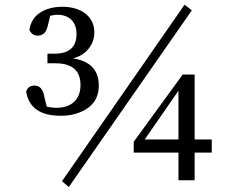

<svg xmlns="http://www.w3.org/2000/svg" viewBox="-20 -751 982 800"><path d="M189.5 -685.5 179.7 -646.5Q170.9 -602.5 137.7 -602.5Q113.3 -602.5 102.5 -626Q109.4 -673.8 147 -698.2Q184.6 -722.7 239.3 -722.7Q299.8 -722.7 336.4 -693.8Q373 -665 373 -616.2Q373 -577.1 348.6 -547.4Q324.2 -517.6 284.2 -507.8Q391.6 -491.2 391.6 -394.5Q391.6 -333 345.7 -300.8Q299.8 -268.6 233.4 -268.6Q105.5 -268.6 88.9 -369.1Q96.7 -394.5 124 -394.5Q157.2 -394.5 165 -346.7L174.8 -306.6Q196.3 -301.8 213.9 -301.8Q262.7 -301.8 289.1 -327.1Q315.4 -352.5 315.4 -396.5Q315.4 -487.3 210.9 -487.3H177.7V-527.3H207Q298.8 -527.3 298.8 -609.4Q298.8 -647.5 277.3 -668.5Q255.9 -689.5 217.8 -689.5Q210.9 -689.5 189.5 -685.5ZM749 -731.4 779.3 -708 266.6 28.3 238.3 3.9ZM583 -169.9H723.6V-373ZM862.3 -169.9V-115.2H791V0H723.6V-115.2H537.1V-160.2L741.2 -440.4H791V-169.9Z"/></svg>

Font: GenYoMin TW TTF Medium
Style: Regular
Weight: 500
Version: Version 1.300